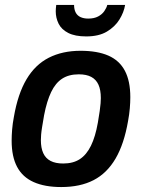

<svg xmlns="http://www.w3.org/2000/svg" viewBox="-20 -743 573 775"><path d="M227 12Q161 12 116 -8Q71 -28 49 -69.5Q27 -111 27 -175Q27 -196 29 -220.5Q31 -245 36 -271Q52 -364 87 -423Q122 -482 177 -510Q232 -538 305 -538Q373 -538 417.5 -518.5Q462 -499 484 -457.5Q506 -416 506 -351Q506 -330 504 -306Q502 -282 497 -255Q481 -162 446.5 -103Q412 -44 358 -16Q304 12 227 12ZM235 -83Q275 -83 302 -100.5Q329 -118 347 -154.5Q365 -191 375 -248Q380 -277 382.5 -295Q385 -313 386 -325.5Q387 -338 387 -347Q387 -380 377.5 -401Q368 -422 348.5 -432.5Q329 -443 298 -443Q258 -443 231 -425.5Q204 -408 186.5 -371.5Q169 -335 158 -278Q153 -249 150 -230.5Q147 -212 146 -199.5Q145 -187 145 -177Q145 -146 154.5 -125Q164 -104 184 -93.5Q204 -83 235 -83ZM328 -596Q283 -596 255.5 -610Q228 -624 216.5 -647.5Q205 -671 205 -697Q205 -703 205.5 -709.5Q206 -716 207 -723H279Q279 -705 285.5 -692.5Q292 -680 305 -674Q318 -668 336 -668Q360 -668 376 -676.5Q392 -685 401 -698Q410 -711 413 -723H485Q480 -693 462 -664Q444 -635 411.5 -615.5Q379 -596 328 -596Z"/></svg>

Font: Archivo SemiCondensed SemiBold
Style: Italic
Weight: 600
Width: 4
Italic angle: -10°
Designer: Hector Gatti
Foundry: Omnibus-Type
Version: Version 2.001